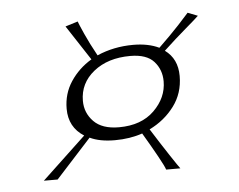

<svg xmlns="http://www.w3.org/2000/svg" viewBox="-36 -492 552 444"><g transform="rotate(-5 239.5 -270.0)"><path d="M49 -90 151 -186Q116 -208 116 -251Q116 -286 134.5 -314Q153 -342 183 -360L130 -441L159 -450Q161 -444 171.5 -420.5Q182 -397 198 -368Q237 -385 282 -385Q317 -385 342 -373Q370 -400 389.5 -421Q409 -442 414 -448L437 -439Q430 -432 406.5 -412Q383 -392 354 -365Q383 -344 383 -304Q383 -264 360.5 -234Q338 -204 303 -187Q325 -152 343.5 -124Q362 -96 366 -91H333Q331 -98 317.5 -122.5Q304 -147 285 -179Q256 -169 221 -169Q186 -169 163 -180L81 -90ZM233 -198Q285 -198 315 -227.5Q345 -257 345 -295Q345 -322 328 -341Q311 -360 273 -360Q221 -360 188 -333.5Q155 -307 155 -266Q155 -238 174.5 -218Q194 -198 233 -198Z"/></g></svg>

Font: Ruthie
Style: Regular
Weight: 400
Designer: Robert E. Leuschke
Foundry: Robert E. Leuschke
Version: Version 1.012